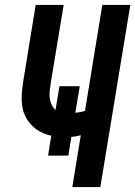

<svg xmlns="http://www.w3.org/2000/svg" viewBox="-20 -755 546 775"><path d="M272 0 306 -209Q297 -207 287 -205Q277 -203 268 -202L256 -127H174L187 -207Q170 -211 154.5 -217.5Q139 -224 125.5 -234Q112 -244 101 -257Q90 -270 82.5 -285Q75 -300 71.5 -316.5Q68 -333 67.5 -350.5Q67 -368 69 -389Q71 -410 73 -422L124 -735H237L185 -421Q183 -406 181 -390.5Q179 -375 180.5 -361Q182 -347 188 -333.5Q194 -320 204 -311L220 -407H302L284 -300Q295 -301 301.5 -302Q308 -303 313 -305L323 -307L393 -735H506L385 0Z"/></svg>

Font: Iosevka Custom
Style: Bold Italic
Weight: 700
Italic angle: -9°
Designer: Belleve Invis
Foundry: Belleve Invis
Version: Version 30.3.1; ttfautohint (v1.8.3)